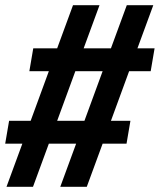

<svg xmlns="http://www.w3.org/2000/svg" viewBox="-53 -737 615 739"><path d="M-28 -18 33 -184H-33L-18 -272H65L135 -463H60L75 -551H167L228 -717H330L269 -551H374L435 -717H537L476 -551H542L527 -463H444L374 -272H449L434 -184H342L281 -18H179L240 -184H135L74 -18ZM272 -272 342 -463H237L167 -272Z"/></svg>

Font: Iosevka SS04 Semibold Oblique
Style: Regular
Weight: 600
Italic angle: -9°
Monospace: yes
Designer: Belleve Invis
Foundry: Belleve Invis
Version: Version 19.0.0; ttfautohint (v1.8.4)